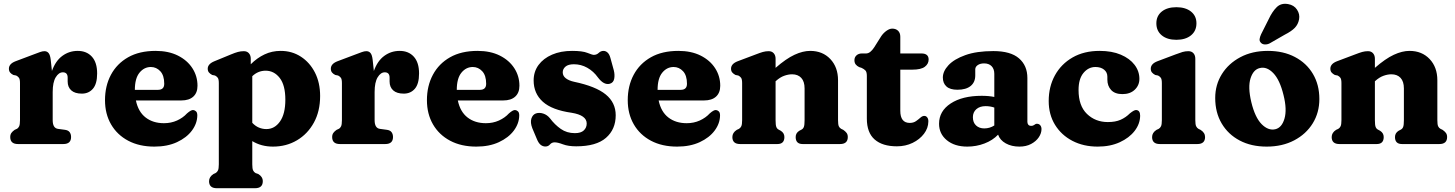

<svg xmlns="http://www.w3.org/2000/svg" viewBox="-20 -760 7678 1013"><path d="M247.5 -445.5 254 -385.5Q273 -439 309 -465.2Q345 -491.5 390 -491.5Q437 -491.5 464.8 -461Q492.5 -430.5 492.5 -372.5Q492.5 -317.5 470.2 -291.8Q448 -266 412 -266Q375 -266 356 -283.2Q337 -300.5 337 -330V-350Q337 -378.5 311.5 -378.5Q290 -378.5 274 -352.2Q258 -326 258 -274.5V-126Q258 -83.5 286.5 -80L323.5 -75Q340.5 -72.5 347.8 -62.2Q355 -52 355 -37Q355 0 314 0H75Q34 0 34 -37Q34 -50 40.2 -58.8Q46.5 -67.5 57.5 -75L68.5 -80Q76.5 -84 81 -93.5Q85.5 -103 85.5 -126V-321.5Q85.5 -342 80 -349.5Q74.5 -357 65.5 -361.5L50.5 -364.5Q40 -369.5 33.5 -377.2Q27 -385 27 -397.5Q27 -423.5 62.5 -437L158 -473Q177.5 -480.5 190.8 -485.2Q204 -490 214.5 -490Q228 -490 236.2 -480.2Q244.5 -470.5 247.5 -445.5Z M1022 -307.5Q1022 -270.5 999.8 -250.2Q977.5 -230 936.5 -230H697Q709.5 -170 748.5 -140Q787.5 -110 845 -110Q882.5 -110 914 -124.2Q945.5 -138.5 966.5 -161.5Q988 -180.5 999.5 -179.5Q1008 -178.5 1014.5 -172.2Q1021 -166 1021 -151Q1020.5 -108.5 992.5 -71Q964.5 -33.5 913.8 -10Q863 13.5 794.5 13.5Q715 13.5 656.5 -17.5Q598 -48.5 566 -103.8Q534 -159 534 -231.5Q534 -306.5 565.2 -365.2Q596.5 -424 656 -457.8Q715.5 -491.5 801 -491.5Q869 -491.5 918.5 -466.8Q968 -442 995 -400.2Q1022 -358.5 1022 -307.5ZM776 -406.5Q740.5 -406.5 716 -376.5Q691.5 -346.5 691.5 -286H813.5Q846.5 -286 846.5 -318Q846.5 -362 825.8 -384.2Q805 -406.5 776 -406.5Z M1303 -450V-421Q1336.5 -454.5 1375.8 -473Q1415 -491.5 1461 -491.5Q1520.5 -491.5 1567.5 -461Q1614.5 -430.5 1641.8 -377Q1669 -323.5 1669 -253.5Q1669 -173 1636 -113Q1603 -53 1546.8 -19.8Q1490.5 13.5 1420 13.5Q1358.5 13.5 1311 -15.5V107Q1311 130 1315.5 139.2Q1320 148.5 1328 153L1342.5 158Q1366.5 172.5 1366.5 196Q1366.5 233 1325.5 233H1124Q1083 233 1083 196Q1083 173 1106.5 158L1117.5 153Q1125.5 148.5 1130 139.2Q1134.5 130 1134.5 107V-321.5Q1134.5 -342 1129 -349.5Q1123.5 -357 1114.5 -361.5L1099.5 -364.5Q1089 -370 1082.5 -377.5Q1076 -385 1076 -397.5Q1076 -422.5 1111.5 -437L1199 -473Q1220.5 -482 1235.5 -486Q1250.5 -490 1266.5 -490Q1283.5 -490 1293.2 -479Q1303 -468 1303 -450ZM1381.5 -387Q1341.5 -387 1311 -358V-112Q1327.5 -94.5 1346.2 -86.8Q1365 -79 1385.5 -79Q1429 -79 1457.2 -119Q1485.5 -159 1485.5 -234Q1485.5 -310.5 1455.8 -348.8Q1426 -387 1381.5 -387Z M1946 -445.5 1952.5 -385.5Q1971.5 -439 2007.5 -465.2Q2043.5 -491.5 2088.5 -491.5Q2135.5 -491.5 2163.2 -461Q2191 -430.5 2191 -372.5Q2191 -317.5 2168.8 -291.8Q2146.5 -266 2110.5 -266Q2073.5 -266 2054.5 -283.2Q2035.5 -300.5 2035.5 -330V-350Q2035.5 -378.5 2010 -378.5Q1988.5 -378.5 1972.5 -352.2Q1956.5 -326 1956.5 -274.5V-126Q1956.5 -83.5 1985 -80L2022 -75Q2039 -72.5 2046.2 -62.2Q2053.5 -52 2053.5 -37Q2053.5 0 2012.5 0H1773.5Q1732.5 0 1732.5 -37Q1732.5 -50 1738.8 -58.8Q1745 -67.5 1756 -75L1767 -80Q1775 -84 1779.5 -93.5Q1784 -103 1784 -126V-321.5Q1784 -342 1778.5 -349.5Q1773 -357 1764 -361.5L1749 -364.5Q1738.5 -369.5 1732 -377.2Q1725.5 -385 1725.5 -397.5Q1725.5 -423.5 1761 -437L1856.5 -473Q1876 -480.5 1889.2 -485.2Q1902.5 -490 1913 -490Q1926.5 -490 1934.8 -480.2Q1943 -470.5 1946 -445.5Z M2720.5 -307.5Q2720.5 -270.5 2698.2 -250.2Q2676 -230 2635 -230H2395.5Q2408 -170 2447 -140Q2486 -110 2543.5 -110Q2581 -110 2612.5 -124.2Q2644 -138.5 2665 -161.5Q2686.5 -180.5 2698 -179.5Q2706.5 -178.5 2713 -172.2Q2719.5 -166 2719.5 -151Q2719 -108.5 2691 -71Q2663 -33.5 2612.2 -10Q2561.5 13.5 2493 13.5Q2413.5 13.5 2355 -17.5Q2296.5 -48.5 2264.5 -103.8Q2232.5 -159 2232.5 -231.5Q2232.5 -306.5 2263.8 -365.2Q2295 -424 2354.5 -457.8Q2414 -491.5 2499.5 -491.5Q2567.5 -491.5 2617 -466.8Q2666.5 -442 2693.5 -400.2Q2720.5 -358.5 2720.5 -307.5ZM2474.5 -406.5Q2439 -406.5 2414.5 -376.5Q2390 -346.5 2390 -286H2512Q2545 -286 2545 -318Q2545 -362 2524.2 -384.2Q2503.5 -406.5 2474.5 -406.5Z M3008 -421Q2978 -421 2963.5 -408.5Q2949 -396 2949 -378.5Q2949 -359.5 2965.2 -347Q2981.5 -334.5 3009 -328.5Q3123.5 -304.5 3176 -261.5Q3228.5 -218.5 3228.5 -152Q3228.5 -77.5 3177.2 -32.8Q3126 12 3020 12Q2978 12 2950.2 1.5Q2922.5 -9 2906.5 -9Q2891 -9 2881.8 2Q2872.5 13 2857.5 13Q2843.5 13 2832.2 3.8Q2821 -5.5 2812.5 -26.5L2788.5 -83.5Q2777 -113.5 2783.5 -134.2Q2790 -155 2807.5 -161.5Q2825.5 -167.5 2846.2 -160.8Q2867 -154 2881.5 -136Q2907 -102 2938.8 -79.8Q2970.5 -57.5 3013 -57.5Q3045 -57.5 3060.2 -72Q3075.5 -86.5 3075.5 -108.5Q3075.5 -152 2996 -165Q2892.5 -179.5 2844 -223.2Q2795.5 -267 2795.5 -335.5Q2795.5 -382 2821.2 -417Q2847 -452 2892.8 -471.8Q2938.5 -491.5 2998.5 -491.5Q3053.5 -491.5 3079.2 -481Q3105 -470.5 3113 -470.5Q3128 -470.5 3139 -481Q3150 -491.5 3164 -491.5Q3175.5 -491.5 3185.2 -483Q3195 -474.5 3200.5 -454.5L3218.5 -389Q3224.5 -365 3220.5 -344.2Q3216.5 -323.5 3197 -318Q3166 -310 3135 -351Q3111.5 -384 3078.5 -402.5Q3045.5 -421 3008 -421Z M3780 -307.5Q3780 -270.5 3757.8 -250.2Q3735.5 -230 3694.5 -230H3455Q3467.5 -170 3506.5 -140Q3545.5 -110 3603 -110Q3640.5 -110 3672 -124.2Q3703.5 -138.5 3724.5 -161.5Q3746 -180.5 3757.5 -179.5Q3766 -178.5 3772.5 -172.2Q3779 -166 3779 -151Q3778.5 -108.5 3750.5 -71Q3722.5 -33.5 3671.8 -10Q3621 13.5 3552.5 13.5Q3473 13.5 3414.5 -17.5Q3356 -48.5 3324 -103.8Q3292 -159 3292 -231.5Q3292 -306.5 3323.2 -365.2Q3354.5 -424 3414 -457.8Q3473.5 -491.5 3559 -491.5Q3627 -491.5 3676.5 -466.8Q3726 -442 3753 -400.2Q3780 -358.5 3780 -307.5ZM3534 -406.5Q3498.5 -406.5 3474 -376.5Q3449.5 -346.5 3449.5 -286H3571.5Q3604.5 -286 3604.5 -318Q3604.5 -362 3583.8 -384.2Q3563 -406.5 3534 -406.5Z M4072 -450V-402Q4127.5 -450.5 4171.8 -471Q4216 -491.5 4254.5 -491.5Q4320 -491.5 4360.8 -448.5Q4401.5 -405.5 4401.5 -336.5V-126Q4401.5 -102.5 4405.8 -93.5Q4410 -84.5 4418.5 -80L4429 -75Q4440.5 -67 4446.8 -58.5Q4453 -50 4453 -37Q4453 0 4412 0H4215Q4178 0 4178 -37Q4178 -58 4197 -70L4208.5 -76Q4217.5 -80.5 4221.2 -90.5Q4225 -100.5 4225 -126V-293.5Q4225 -330 4207.5 -349Q4190 -368 4159 -368Q4139.5 -368 4117.5 -360.2Q4095.5 -352.5 4073.5 -332.5L4072 -331.5V-126Q4072 -100.5 4075.8 -90.5Q4079.5 -80.5 4088.5 -76L4099.5 -70Q4118.5 -58 4118.5 -37Q4118.5 0 4081.5 0H3885Q3844 0 3844 -37Q3844 -60 3867.5 -75L3878.5 -80Q3886.5 -84.5 3891 -93.8Q3895.5 -103 3895.5 -126V-321.5Q3895.5 -342 3890 -349.5Q3884.5 -357 3875.5 -361.5L3860.5 -364.5Q3850 -370 3843.5 -377.5Q3837 -385 3837 -397.5Q3837 -423.5 3872.5 -437L3968 -473Q3990 -481.5 4004.8 -485.8Q4019.5 -490 4035.5 -490Q4052.5 -490 4062.2 -479Q4072 -468 4072 -450Z M4525.5 -402 4513 -406Q4501.5 -411.5 4494.8 -420Q4488 -428.5 4488 -442.5Q4488 -458 4499 -468Q4510 -478 4528 -478H4550Q4571.5 -478 4592.5 -510.5L4630 -570Q4641.5 -586.5 4657.5 -597.8Q4673.5 -609 4687.5 -609Q4706.5 -609 4718.2 -597.8Q4730 -586.5 4730 -566V-478H4841Q4879.5 -478 4879.5 -446Q4879.5 -423 4859.5 -407.8Q4839.5 -392.5 4793 -392.5H4730V-175.5Q4730 -111.5 4780 -111.5Q4799.5 -111.5 4813 -121Q4826.5 -130.5 4836.8 -139.8Q4847 -149 4858 -148.5Q4866.5 -148 4872.5 -140Q4878.5 -132 4878 -118.5Q4877.5 -84 4855 -54.2Q4832.5 -24.5 4795 -6.2Q4757.5 12 4712 12Q4636 12 4594.8 -24Q4553.5 -60 4553.5 -134.5V-359.5Q4553.5 -380.5 4546 -388.2Q4538.5 -396 4525.5 -402Z M4934.5 -107Q4934.5 -174 4996 -214.2Q5057.5 -254.5 5159.5 -254.5Q5196.5 -254.5 5226 -248.5V-370.5Q5226 -396 5211.8 -410.8Q5197.5 -425.5 5172 -425.5Q5151.5 -425.5 5138.5 -416.5Q5125.5 -407.5 5125.5 -394V-362Q5125.5 -326 5101 -306.2Q5076.5 -286.5 5031.5 -286.5Q4992.5 -286.5 4973.5 -303.8Q4954.5 -321 4954.5 -351Q4954.5 -384 4984.2 -416Q5014 -448 5073.2 -469.2Q5132.5 -490.5 5221 -490.5Q5312 -490.5 5356.2 -452.2Q5400.5 -414 5400.5 -348.5V-117Q5400.5 -108.5 5405.2 -102.2Q5410 -96 5420.5 -96Q5427 -96 5430.8 -97.8Q5434.5 -99.5 5437.5 -101.5Q5440.5 -103.5 5443.2 -105.2Q5446 -107 5450.5 -107Q5462 -107 5468.5 -99Q5475 -91 5475 -79Q5475 -57 5460.8 -35.8Q5446.5 -14.5 5420.2 -0.5Q5394 13.5 5358.5 13.5Q5317 13.5 5286.5 -3.5Q5256 -20.5 5246 -49.5Q5217.5 -19.5 5174.2 -3Q5131 13.5 5083.5 13.5Q5016.5 13.5 4975.5 -20.2Q4934.5 -54 4934.5 -107ZM5113 -141.5Q5113 -113.5 5129.8 -98Q5146.5 -82.5 5173 -82.5Q5202 -82.5 5226 -98V-192.5Q5204.5 -200 5180 -200Q5149.5 -200 5131.2 -184Q5113 -168 5113 -141.5Z M5991.5 -344Q5991.5 -310 5967.2 -286.8Q5943 -263.5 5902 -263.5Q5862.5 -263.5 5842.5 -285Q5822.5 -306.5 5822.5 -340V-355.5Q5822.5 -378.5 5805.2 -392.5Q5788 -406.5 5759.5 -406.5Q5722.5 -406.5 5696.5 -375.2Q5670.5 -344 5670.5 -285Q5670.5 -201.5 5715 -158.8Q5759.5 -116 5825 -116Q5865 -116 5892.2 -128Q5919.5 -140 5941.5 -162Q5964 -180 5974 -179.5Q5995.5 -178.5 5995.5 -149.5Q5995 -106.5 5966.5 -69.5Q5938 -32.5 5887.8 -9.5Q5837.5 13.5 5771.5 13.5Q5696.5 13.5 5638.2 -16.8Q5580 -47 5546.5 -101.2Q5513 -155.5 5513 -227Q5513 -303 5546 -362.8Q5579 -422.5 5639.2 -457Q5699.5 -491.5 5781.5 -491.5Q5846.5 -491.5 5893.5 -471.5Q5940.5 -451.5 5966 -418Q5991.5 -384.5 5991.5 -344Z M6186.5 -550Q6138 -550 6109.5 -573.5Q6081 -597 6081 -637Q6081 -676 6109.5 -699Q6138 -722 6186.5 -722Q6235 -722 6263.8 -699Q6292.5 -676 6292.5 -637Q6292.5 -597 6263.8 -573.5Q6235 -550 6186.5 -550ZM6286.5 -450V-126Q6286.5 -103 6291 -93.8Q6295.5 -84.5 6303.5 -80L6314 -75Q6338 -60 6338 -37Q6338 0 6297 0H6099.5Q6058.5 0 6058.5 -37Q6058.5 -60 6082 -75L6093 -80Q6101 -84.5 6105.5 -93.8Q6110 -103 6110 -126V-321.5Q6110 -342 6104.5 -349.5Q6099 -357 6090 -361.5L6075 -364.5Q6064.5 -370 6058 -377.5Q6051.5 -385 6051.5 -397.5Q6051.5 -423.5 6087 -437L6182.5 -473Q6204.5 -481.5 6219.2 -485.8Q6234 -490 6250 -490Q6267 -490 6276.8 -479Q6286.5 -468 6286.5 -450Z M6669.5 -491.5Q6751 -491.5 6812.2 -459.2Q6873.5 -427 6907.2 -369.8Q6941 -312.5 6941 -237.5Q6941 -166 6906 -109.2Q6871 -52.5 6808.2 -19.5Q6745.5 13.5 6663 13.5Q6581.5 13.5 6520.5 -18.8Q6459.5 -51 6425.5 -108.8Q6391.5 -166.5 6391.5 -243Q6391.5 -312.5 6426.5 -368.8Q6461.5 -425 6524 -458.2Q6586.5 -491.5 6669.5 -491.5ZM6708 -78Q6743 -86 6757 -134.2Q6771 -182.5 6752 -258Q6732.5 -338.5 6698 -374.2Q6663.5 -410 6627 -401Q6593 -393.5 6578 -347Q6563 -300.5 6582 -221Q6601.5 -140.5 6636.2 -105.2Q6671 -70 6708 -78ZM6674 -659.5Q6692.5 -699 6715.8 -722Q6739 -745 6776 -738.5Q6807.5 -733 6823.2 -709Q6839 -685 6834 -658Q6829 -631.5 6811.5 -613.2Q6794 -595 6758.5 -577L6678.5 -531Q6666.5 -525 6653.5 -525.5Q6640.5 -526 6633 -534Q6624 -543 6625.8 -554.5Q6627.5 -566 6633.5 -579Z M7234 -450V-402Q7289.5 -450.5 7333.8 -471Q7378 -491.5 7416.5 -491.5Q7482 -491.5 7522.8 -448.5Q7563.5 -405.5 7563.5 -336.5V-126Q7563.5 -102.5 7567.8 -93.5Q7572 -84.5 7580.5 -80L7591 -75Q7602.5 -67 7608.8 -58.5Q7615 -50 7615 -37Q7615 0 7574 0H7377Q7340 0 7340 -37Q7340 -58 7359 -70L7370.5 -76Q7379.5 -80.5 7383.2 -90.5Q7387 -100.5 7387 -126V-293.5Q7387 -330 7369.5 -349Q7352 -368 7321 -368Q7301.5 -368 7279.5 -360.2Q7257.5 -352.5 7235.5 -332.5L7234 -331.5V-126Q7234 -100.5 7237.8 -90.5Q7241.5 -80.5 7250.5 -76L7261.5 -70Q7280.5 -58 7280.5 -37Q7280.5 0 7243.5 0H7047Q7006 0 7006 -37Q7006 -60 7029.5 -75L7040.5 -80Q7048.5 -84.5 7053 -93.8Q7057.5 -103 7057.5 -126V-321.5Q7057.5 -342 7052 -349.5Q7046.5 -357 7037.5 -361.5L7022.5 -364.5Q7012 -370 7005.5 -377.5Q6999 -385 6999 -397.5Q6999 -423.5 7034.5 -437L7130 -473Q7152 -481.5 7166.8 -485.8Q7181.5 -490 7197.5 -490Q7214.5 -490 7224.2 -479Q7234 -468 7234 -450Z"/></svg>

Font: Fraunces 9pt SuperSoft
Style: Bold
Weight: 700
Version: Version 1.000;[b76b70a41]